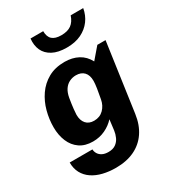

<svg xmlns="http://www.w3.org/2000/svg" viewBox="-221 -857 1030 1155"><g transform="rotate(-30 294.5 -279.5)"><path d="M237 186Q190 186 148.5 176Q107 166 76 145Q45 124 28 92.5Q11 61 11 19H169Q169 34 177.5 48.5Q186 63 203 72Q220 81 246 81Q277 81 296.5 67Q316 53 326 31Q336 9 339 -14L348 -87Q321 -57 282 -38.5Q243 -20 197 -20Q143 -20 106.5 -45Q70 -70 51.5 -114Q33 -158 33 -213Q33 -268 47.5 -322.5Q62 -377 93 -422Q124 -467 172 -494Q220 -521 286 -521Q339 -521 379.5 -499.5Q420 -478 443 -434L509 -511H566L499 -38Q489 34 455 84Q421 134 366 160Q311 186 237 186ZM265 -125Q305 -125 331 -151Q357 -177 364 -216Q371 -251 376 -284Q381 -317 381 -335Q381 -375 361 -396Q341 -417 305 -417Q281 -417 259.5 -406.5Q238 -396 223.5 -374.5Q209 -353 203 -319Q196 -277 193 -248Q190 -219 190 -209Q190 -170 209.5 -147.5Q229 -125 265 -125ZM343 -588Q283 -588 245 -608.5Q207 -629 191 -664Q175 -699 180 -745H268Q268 -706 288.5 -687.5Q309 -669 351 -669Q395 -669 420.5 -687.5Q446 -706 459 -745H546Q538 -699 512 -664Q486 -629 444 -608.5Q402 -588 343 -588Z"/></g></svg>

Font: Chivo Medium
Style: Bold Italic
Weight: 700
Italic angle: -8.05°
Version: Version 2.002